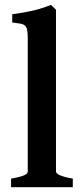

<svg xmlns="http://www.w3.org/2000/svg" viewBox="-20 -777 340 797"><path d="M25.9 0V-35.6Q46.9 -39.1 60.3 -42.7Q73.7 -46.4 81.5 -50Q89.4 -53.7 92.3 -57.6Q95.2 -61.5 95.2 -65.4V-618.2Q95.2 -640.1 92.8 -652.3Q90.3 -664.6 83.5 -670.7Q76.7 -676.8 64 -679Q51.3 -681.2 30.8 -683.6V-717.8Q55.2 -721.2 76.2 -724.9Q97.2 -728.5 116.2 -732.9Q135.3 -737.3 153.8 -743.2Q172.4 -749 191.4 -756.8L212.4 -736.8V-65.4Q212.4 -61.5 215.8 -57.9Q219.2 -54.2 227.3 -50.3Q235.4 -46.4 248.8 -42.7Q262.2 -39.1 282.2 -35.6V0Z"/></svg>

Font: Gentium Basic
Style: Bold
Weight: 700
Designer: J. Victor Gaultney and Annie Olsen
Foundry: SIL International
Version: Version 1.100